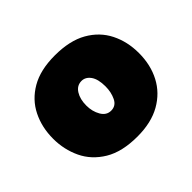

<svg xmlns="http://www.w3.org/2000/svg" viewBox="-104 -862 671 671"><g transform="rotate(-45 232.0 -526.5)"><path d="M234 -324Q158.5 -324 111.2 -352.5Q64 -381 42 -427.2Q20 -473.5 20 -527Q20 -583.5 42.8 -629.2Q65.5 -675 112 -702Q158.5 -729 230 -729Q303.5 -729 350.8 -702Q398 -675 421 -629.2Q444 -583.5 444 -527Q444 -468.5 420 -422.8Q396 -377 349.2 -350.5Q302.5 -324 234 -324ZM233 -453Q257 -453 268 -475.8Q279 -498.5 279 -527Q279 -563 265.8 -581.5Q252.5 -600 233 -600Q210 -600 197 -579.2Q184 -558.5 184 -527Q184 -498 197 -475.5Q210 -453 233 -453Z"/></g></svg>

Font: Commissioner Black
Style: Regular
Weight: 900
Designer: Kostas Bartsokas
Foundry: Kostas Bartsokas
Version: Version 1.000; ttfautohint (v1.8.3)